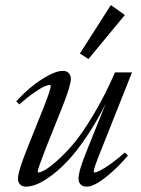

<svg xmlns="http://www.w3.org/2000/svg" viewBox="-20 -713 548 745"><path d="M323.2 -483.9 290 -505.4 410.2 -693.4 464.4 -654.8ZM81.1 11.2Q66.4 11.2 58.1 2.9Q49.8 -5.4 49.8 -20.5Q49.8 -48.3 87.9 -142.6L150.4 -298.8Q176.8 -365.7 176.8 -378.9Q176.8 -383.3 172.9 -383.3Q166 -383.3 153.1 -377.9Q140.1 -372.6 113.3 -354.2Q86.4 -335.9 55.2 -307.6L43 -319.8Q90.3 -372.1 141.8 -405Q193.4 -438 223.6 -438Q238.3 -438 246.6 -429.7Q254.9 -421.4 254.9 -406.7Q254.9 -380.9 221.2 -296.4L156.7 -135.3Q126.5 -57.6 126.5 -47.9Q126.5 -43.9 130.4 -43.9Q136.2 -43.9 152.1 -52.2Q168 -60.5 199 -87.2Q230 -113.8 263.9 -153.6Q297.9 -193.4 342 -266.8Q386.2 -340.3 426.3 -432.1H492.2L371.1 -127.4Q343.8 -60.1 343.8 -48.3Q343.8 -43.9 347.7 -43.9Q353.5 -43.9 367.7 -50.8Q381.8 -57.6 408.2 -76.2Q434.6 -94.7 464.4 -121.1L476.6 -109.4Q433.1 -58.6 388.4 -23.7Q343.8 11.2 316.4 11.2Q301.3 11.2 293 2.9Q284.7 -5.4 284.7 -20.5Q284.7 -49.8 317.4 -129.9L390.1 -310.5Q355 -240.7 316.7 -183.8Q278.3 -127 245.4 -91.6Q212.4 -56.2 180.2 -32.2Q147.9 -8.3 124 1.5Q100.1 11.2 81.1 11.2Z"/></svg>

Font: Elstob 14pt
Style: Italic
Weight: 400
Italic angle: -20°
Designer: Peter S. Baker
Version: Version 1.015